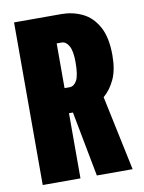

<svg xmlns="http://www.w3.org/2000/svg" viewBox="-81 -757 611 814"><g transform="rotate(-10 225.0 -350.0)"><path d="M36.5 0V-700H240.5Q288 -700 329.8 -680.2Q371.5 -660.5 397.2 -614.5Q423 -568.5 423 -491Q423 -427 403.5 -386.2Q384 -345.5 355.5 -322L423.5 0H269.5L216 -280.5H199V0ZM199 -388.5H221Q239.5 -388.5 251.8 -410.2Q264 -432 264 -489Q264 -537 251.5 -559Q239 -581 220.5 -581H199Z"/></g></svg>

Font: Trispace Condensed
Style: Bold
Weight: 700
Width: 3
Designer: Tyler Finck
Foundry: Etcetera Type Company
Version: Version 1.210; ttfautohint (v1.8.3)